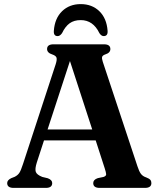

<svg xmlns="http://www.w3.org/2000/svg" viewBox="-20 -916 780 936"><path d="M234.5 -23.5Q234.5 0 203.5 0H46.5Q15 0 15 -23.5Q15 -38 35 -47.5L51.5 -54Q66.5 -61.5 74.2 -73.2Q82 -85 92 -116L251.5 -603Q258.5 -625 255.5 -634.8Q252.5 -644.5 235 -650.5Q209.5 -658.5 209.5 -677Q209.5 -700 241 -700H487Q518 -700 518 -677Q518 -658.5 494 -651Q480.5 -646.5 478 -639Q475.5 -631.5 481 -615L650 -105.5Q658 -80.5 667 -68.5Q676 -56.5 693 -51Q707.5 -45.5 712.8 -39.2Q718 -33 718 -23.5Q718 0 686.5 0H466Q434.5 0 434.5 -23.5Q434.5 -40 456.5 -47.5L485 -53.5Q498 -58 497.5 -66.8Q497 -75.5 490.5 -95.5L446.5 -231.5H194.5L159.5 -124Q149.5 -92.5 154.5 -78.2Q159.5 -64 186 -53.5L213 -47Q234.5 -39 234.5 -23.5ZM212 -285H429.5L321 -618.5ZM373.5 -818Q341 -818 319.5 -802.5Q298 -787 282.5 -754.5Q272.5 -740 261 -740Q240.5 -740 242.5 -766Q247 -827 282.8 -861.5Q318.5 -896 373.5 -896Q428.5 -896 464.2 -861.5Q500 -827 504.5 -766Q506.5 -740 485.5 -740Q474 -740 464.5 -754.5Q434 -818 373.5 -818Z"/></svg>

Font: Fraunces 9pt S000 SemiBold
Style: Regular
Weight: 600
Version: Version 1.000; ttfautohint (v1.8.3)